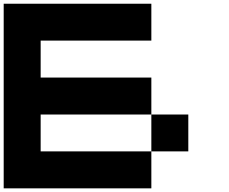

<svg xmlns="http://www.w3.org/2000/svg" viewBox="-20 -820 1240 1040"><path d="M1000 0H799.8V-199.7H1000ZM799.8 0V200.2H0V-799.8H799.8V-600.1H200.2V-399.9H799.8V-199.7H200.2V0Z"/></svg>

Font: QuinqueFive
Style: Regular
Weight: 400
Monospace: yes
Designer: GGBotNet
Foundry: GGBotNet
Version: 1.1